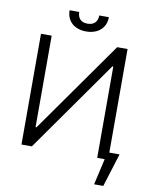

<svg xmlns="http://www.w3.org/2000/svg" viewBox="-109 -962 939 1207"><g transform="rotate(10 360.5 -358.5)"><path d="M152.3 -707V-123H158.2L570.3 -707H636.7V-45.9H702.1L635.7 167H577.1L615.2 0H567.4V-583H561.5L150.4 0H84V-707ZM360.4 -770.5Q322.3 -770.5 293.9 -784.7Q265.6 -798.8 250.5 -824.5Q235.4 -850.1 235.4 -883.8H296.9Q296.9 -855.5 312.5 -837.9Q328.1 -820.3 360.4 -820.3Q392.6 -820.3 408.7 -837.9Q424.8 -855.5 424.8 -883.8H486.3Q486.3 -850.1 470.9 -824.5Q455.6 -798.8 427 -784.7Q398.4 -770.5 360.4 -770.5Z"/></g></svg>

Font: Pretendard JP Light
Style: Regular
Weight: 300
Designer: Base glyphs from Inter by Rasmus Andersson; Hangeul glyphs from Noto Sans CJK(Source Han Sans) by Jang Soo-young and Kan
Foundry: Kil Hyung-jin
Version: Version 1.309